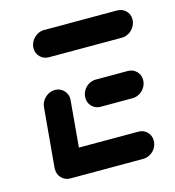

<svg xmlns="http://www.w3.org/2000/svg" viewBox="-84 -591 605 663"><g transform="rotate(-15 218.5 -259.5)"><path d="M43.7 -44.8 63 -261.1Q64.8 -280.7 79.8 -294.8Q94.8 -308.9 114.4 -308.9Q127.4 -308.9 137.8 -302.4Q148.1 -295.9 153.7 -285Q159.3 -274.1 158.1 -261.1L138.9 -44.8ZM399.3 -51.9Q399.3 -37.8 392.2 -25.9Q385.2 -14.1 373.1 -7Q361.1 0 347.4 0H87.4Q68.9 0 56.5 -12.6Q44.1 -25.2 44.1 -43.7Q44.1 -57.4 51.1 -69.3Q58.1 -81.1 70 -88.1Q81.9 -95.2 95.6 -95.2H355.9Q374.4 -95.2 386.9 -82.8Q399.3 -70.4 399.3 -51.9ZM209.3 -255.2Q209.3 -268.9 216.3 -280.9Q223.3 -293 235.2 -300Q247 -307 260.7 -307H374.4Q393 -307 405.6 -294.6Q418.1 -282.2 418.1 -264.1Q418.1 -250 410.9 -238Q403.7 -225.9 391.7 -218.9Q379.6 -211.9 365.9 -211.9H252.6Q234.1 -211.9 221.7 -224.3Q209.3 -236.7 209.3 -255.2ZM80.7 -466.3Q80.7 -480.4 88 -492.4Q95.2 -504.4 107 -511.5Q118.9 -518.5 132.6 -518.5H392.6Q411.5 -518.5 424.1 -506.3Q436.7 -494.1 436.7 -475.9Q436.7 -461.9 429.4 -449.6Q422.2 -437.4 410.2 -430.4Q398.1 -423.3 384.4 -423.3H124.4Q105.9 -423.3 93.3 -435.7Q80.7 -448.1 80.7 -466.3Z"/></g></svg>

Font: 26F Galaxy Sans Extra Bold
Style: Italic
Weight: 800
Italic angle: -5°
Designer: C₂₉H₂₅N₃O₅
Version: Version 1.200